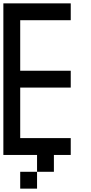

<svg xmlns="http://www.w3.org/2000/svg" viewBox="-20 -920 540 1140"><path d="M0 0V-900H400V-800H100V-500H400V-400H100V-100H400V0H300V100H200V0ZM100 200V100H200V200Z"/></svg>

Font: Galmuri9 Regular
Style: Regular
Weight: 400
Designer: Lee Minseo (quiple)
Version: Version 2.399;hotconv 1.1.1;makeotfexe 2.6.0 DEVELOPMENT